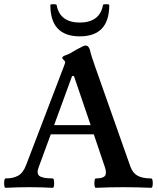

<svg xmlns="http://www.w3.org/2000/svg" viewBox="-22 -896 757 919"><path d="M5 3Q0 3 -1.5 -8Q-3 -19 -1.5 -30.5Q0 -42 5 -42Q42 -42 65.5 -55.5Q89 -69 103 -106L284 -579Q290 -594 290 -598Q290 -603 283 -609Q276 -615 276 -619Q276 -626 293 -632Q301 -634 314 -641Q327 -648 343 -658Q378 -678 387 -678Q403 -678 409 -655Q411 -644 417.5 -623.5Q424 -603 434 -575L602 -99Q613 -68 636.5 -55Q660 -42 701 -42Q707 -42 708.5 -30.5Q710 -19 708.5 -8Q707 3 701 3Q635 0 569 0Q503 0 437 3Q432 3 430.5 -8Q429 -19 430.5 -30.5Q432 -42 437 -42Q472 -42 481 -55Q490 -68 479 -99L427 -253H221L164 -98Q151 -66 166.5 -54Q182 -42 230 -42Q235 -42 236.5 -30.5Q238 -19 236.5 -8Q235 3 230 3Q173 0 118 0Q62 0 5 3ZM237 -297H412L332 -532H323ZM360 -722Q219 -722 219 -872Q219 -876 234 -876Q249 -876 249 -872Q257 -829 285.5 -808.5Q314 -788 360 -788Q406 -788 434.5 -808.5Q463 -829 471 -872Q471 -876 486 -876Q501 -876 501 -872Q501 -722 360 -722Z"/></svg>

Font: Junicode
Style: Bold
Weight: 700
Designer: Peter S. Baker
Version: Version 2.100; ttfautohint (v1.8.4)